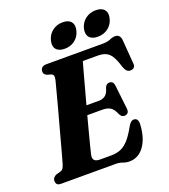

<svg xmlns="http://www.w3.org/2000/svg" viewBox="-162 -1017 1005 1145"><g transform="rotate(-20 341.0 -444.0)"><path d="M377.5 0H32.5Q13.5 0 6.8 -8.2Q0 -16.5 0 -28.5Q0 -40.5 7 -49Q14 -57.5 24.5 -62L51.5 -69Q63 -72.5 69 -80.8Q75 -89 80.5 -106.5Q85 -121 94.8 -157Q104.5 -193 117.8 -241.8Q131 -290.5 145.5 -343.8Q160 -397 173.5 -447Q187 -497 197 -535.8Q207 -574.5 212 -593Q216 -611.5 213 -620.2Q210 -629 200 -632.5L174.5 -640Q166.5 -643.5 160.8 -649.8Q155 -656 155 -666.5Q155 -681.5 164.5 -690.8Q174 -700 192.5 -700H550.5Q581 -700 599.8 -708.5Q618.5 -717 635 -717Q665 -717 670 -682L681.5 -533Q687 -498 658 -494Q643.5 -491.5 632.8 -499.5Q622 -507.5 613.5 -531Q594.5 -596.5 569.8 -620Q545 -643.5 502.5 -643.5H404Q398.5 -625 387.8 -585.8Q377 -546.5 363 -494.8Q349 -443 334 -388H413.5Q436.5 -388 453.8 -400.5Q471 -413 480.5 -449Q490 -469 507.5 -469Q533 -469 536.5 -440.5L553.5 -290.5Q556.5 -270.5 548.5 -261.2Q540.5 -252 527 -251.5Q516 -251.5 509.2 -257.2Q502.5 -263 497.5 -273Q484 -306 465.2 -318.5Q446.5 -331 411.5 -331H318.5Q304.5 -278.5 292.2 -231.5Q280 -184.5 271.2 -150.2Q262.5 -116 259.5 -102.5Q254.5 -79.5 263.8 -68Q273 -56.5 302 -56.5H370.5Q405 -56.5 431.8 -67.8Q458.5 -79 482.2 -105.8Q506 -132.5 532 -179.5Q549.5 -212 569.5 -212Q597 -212 596.5 -174Q592.5 -88.5 556.2 -37Q520 14.5 461 14.5Q440 14.5 421.2 7.2Q402.5 0 377.5 0ZM328.5 -749Q291 -749 274.5 -769.5Q258 -790 267.5 -825.5Q277 -860.5 304.5 -881.2Q332 -902 369 -902Q406.5 -902 422.8 -881.2Q439 -860.5 429.5 -825.5Q420.5 -790.5 393.2 -769.8Q366 -749 328.5 -749ZM538.5 -749Q501 -749 484.5 -769.5Q468 -790 477 -825.5Q486.5 -860.5 514.2 -881.2Q542 -902 579 -902Q617 -902 633.5 -881.2Q650 -860.5 640.5 -825.5Q631.5 -790.5 604 -769.8Q576.5 -749 538.5 -749Z"/></g></svg>

Font: Fraunces 72pt S050
Style: Bold Italic
Weight: 700
Italic angle: -16°
Version: Version 1.000; ttfautohint (v1.8.3)